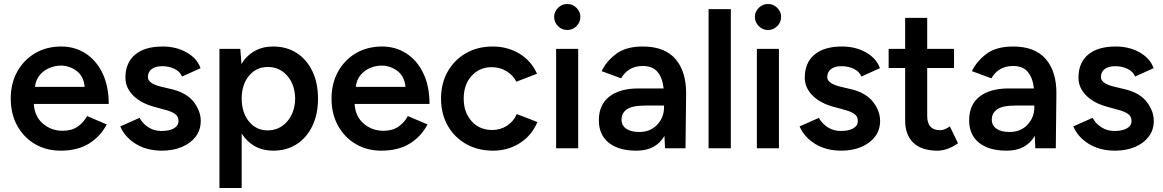

<svg xmlns="http://www.w3.org/2000/svg" viewBox="-20 -746 5852 966"><path d="M285 12Q212 12 155.5 -21.5Q99 -55 66.5 -114Q34 -173 34 -250Q34 -327 67 -386Q100 -445 157 -478.5Q214 -512 289 -512Q356 -512 410 -477.5Q464 -443 495.5 -378Q527 -313 527 -223H150Q154 -160 196 -124Q238 -88 295 -88Q341 -88 371 -109Q401 -130 418 -162L517 -120Q485 -59 427.5 -23.5Q370 12 285 12ZM286 -416Q258 -416 229.5 -404.5Q201 -393 180.5 -369Q160 -345 156 -309H406Q401 -363 365 -389.5Q329 -416 286 -416Z M795 12Q719 12 664 -21.5Q609 -55 585 -110L682 -153Q697 -125 726 -106Q755 -87 792 -87Q831 -87 854.5 -100Q878 -113 878 -138Q878 -161 859.5 -173.5Q841 -186 809 -194L762 -207Q691 -225 651 -264.5Q611 -304 611 -355Q611 -430 659.5 -471Q708 -512 799 -512Q867 -512 919.5 -482Q972 -452 989 -403L896 -361Q886 -386 858 -399.5Q830 -413 796 -413Q762 -413 743 -398.5Q724 -384 724 -358Q724 -326 790 -310L849 -296Q922 -277 956 -231.5Q990 -186 990 -138Q990 -92 964.5 -58.5Q939 -25 895 -6.5Q851 12 795 12Z M1084 200V-500H1189L1195 -424Q1220 -466 1260.5 -489Q1301 -512 1354 -512Q1422 -512 1472.5 -479.5Q1523 -447 1551.5 -388Q1580 -329 1580 -250Q1580 -171 1551.5 -112Q1523 -53 1472.5 -20.5Q1422 12 1354 12Q1302 12 1262 -10.5Q1222 -33 1196 -74V200ZM1326 -90Q1386 -90 1425 -135Q1464 -180 1465 -250Q1464 -320 1425.5 -364.5Q1387 -409 1327 -409Q1269 -409 1232.5 -364.5Q1196 -320 1196 -250Q1196 -180 1232.5 -135Q1269 -90 1326 -90Z M1899 12Q1826 12 1769.5 -21.5Q1713 -55 1680.5 -114Q1648 -173 1648 -250Q1648 -327 1681 -386Q1714 -445 1771 -478.5Q1828 -512 1903 -512Q1970 -512 2024 -477.5Q2078 -443 2109.5 -378Q2141 -313 2141 -223H1764Q1768 -160 1810 -124Q1852 -88 1909 -88Q1955 -88 1985 -109Q2015 -130 2032 -162L2131 -120Q2099 -59 2041.5 -23.5Q1984 12 1899 12ZM1900 -416Q1872 -416 1843.5 -404.5Q1815 -393 1794.5 -369Q1774 -345 1770 -309H2020Q2015 -363 1979 -389.5Q1943 -416 1900 -416Z M2461 12Q2384 12 2325 -21.5Q2266 -55 2232.5 -114Q2199 -173 2199 -250Q2199 -327 2232.5 -386Q2266 -445 2324.5 -478.5Q2383 -512 2459 -512Q2533 -512 2592.5 -476.5Q2652 -441 2682 -375L2578 -335Q2561 -368 2528 -388Q2495 -408 2454 -408Q2392 -408 2352.5 -364Q2313 -320 2313 -250Q2313 -180 2353 -136Q2393 -92 2456 -92Q2498 -92 2531 -113.5Q2564 -135 2580 -172L2684 -132Q2655 -64 2595.5 -26Q2536 12 2461 12Z M2778 0V-500H2889V0ZM2834 -595Q2807 -595 2787.5 -614.5Q2768 -634 2768 -661Q2768 -687 2787.5 -706.5Q2807 -726 2834 -726Q2861 -726 2880.5 -706.5Q2900 -687 2900 -661Q2900 -634 2880.5 -614.5Q2861 -595 2834 -595Z M3182 12Q3092 12 3042.5 -28Q2993 -68 2993 -141Q2993 -219 3045.5 -260Q3098 -301 3192 -301H3319Q3313 -355 3288 -384.5Q3263 -414 3214 -414Q3141 -414 3105 -352L3007 -388Q3030 -437 3079.5 -474.5Q3129 -512 3214 -512Q3324 -512 3378.5 -449Q3433 -386 3432 -274L3429 0H3326L3323 -62Q3302 -26 3267 -7Q3232 12 3182 12ZM3196 -82Q3252 -82 3286.5 -118.5Q3321 -155 3321 -207V-215H3228Q3161 -215 3134 -196Q3107 -177 3107 -144Q3107 -115 3130.5 -98.5Q3154 -82 3196 -82Z M3545 0V-700H3657V0Z M3788 0V-500H3899V0ZM3844 -595Q3817 -595 3797.5 -614.5Q3778 -634 3778 -661Q3778 -687 3797.5 -706.5Q3817 -726 3844 -726Q3871 -726 3890.5 -706.5Q3910 -687 3910 -661Q3910 -634 3890.5 -614.5Q3871 -595 3844 -595Z M4213 12Q4137 12 4082 -21.5Q4027 -55 4003 -110L4100 -153Q4115 -125 4144 -106Q4173 -87 4210 -87Q4249 -87 4272.5 -100Q4296 -113 4296 -138Q4296 -161 4277.5 -173.5Q4259 -186 4227 -194L4180 -207Q4109 -225 4069 -264.5Q4029 -304 4029 -355Q4029 -430 4077.5 -471Q4126 -512 4217 -512Q4285 -512 4337.5 -482Q4390 -452 4407 -403L4314 -361Q4304 -386 4276 -399.5Q4248 -413 4214 -413Q4180 -413 4161 -398.5Q4142 -384 4142 -358Q4142 -326 4208 -310L4267 -296Q4340 -277 4374 -231.5Q4408 -186 4408 -138Q4408 -92 4382.5 -58.5Q4357 -25 4313 -6.5Q4269 12 4213 12Z M4696 12Q4617 12 4575.5 -27.5Q4534 -67 4534 -141V-404H4451V-500H4534V-656H4645V-500H4780V-404H4645V-162Q4645 -91 4710 -91Q4720 -91 4731.5 -95Q4743 -99 4759 -110L4800 -25Q4747 12 4696 12Z M5045 12Q4955 12 4905.5 -28Q4856 -68 4856 -141Q4856 -219 4908.5 -260Q4961 -301 5055 -301H5182Q5176 -355 5151 -384.5Q5126 -414 5077 -414Q5004 -414 4968 -352L4870 -388Q4893 -437 4942.5 -474.5Q4992 -512 5077 -512Q5187 -512 5241.5 -449Q5296 -386 5295 -274L5292 0H5189L5186 -62Q5165 -26 5130 -7Q5095 12 5045 12ZM5059 -82Q5115 -82 5149.5 -118.5Q5184 -155 5184 -207V-215H5091Q5024 -215 4997 -196Q4970 -177 4970 -144Q4970 -115 4993.5 -98.5Q5017 -82 5059 -82Z M5590 12Q5514 12 5459 -21.5Q5404 -55 5380 -110L5477 -153Q5492 -125 5521 -106Q5550 -87 5587 -87Q5626 -87 5649.5 -100Q5673 -113 5673 -138Q5673 -161 5654.5 -173.5Q5636 -186 5604 -194L5557 -207Q5486 -225 5446 -264.5Q5406 -304 5406 -355Q5406 -430 5454.5 -471Q5503 -512 5594 -512Q5662 -512 5714.5 -482Q5767 -452 5784 -403L5691 -361Q5681 -386 5653 -399.5Q5625 -413 5591 -413Q5557 -413 5538 -398.5Q5519 -384 5519 -358Q5519 -326 5585 -310L5644 -296Q5717 -277 5751 -231.5Q5785 -186 5785 -138Q5785 -92 5759.5 -58.5Q5734 -25 5690 -6.5Q5646 12 5590 12Z"/></svg>

Font: Figtree SemiBold
Style: Regular
Weight: 600
Designer: Erik Kennedy
Foundry: Erik Kennedy
Version: Version 2.001; ttfautohint (v1.8.4.7-5d5b);gftools[0.9.27]